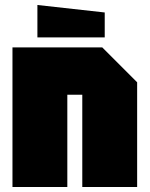

<svg xmlns="http://www.w3.org/2000/svg" viewBox="-20 -750 600 770"><path d="M30 0V-560H390L530 -420V0H310V-370H250V0ZM400 -600H130V-730L400 -700Z"/></svg>

Font: Tektur Condensed Black
Style: Regular
Weight: 900
Width: 3
Designer: Adam Jagosz
Foundry: Adam Jagosz
Version: Version 1.005;gftools[0.9.30]